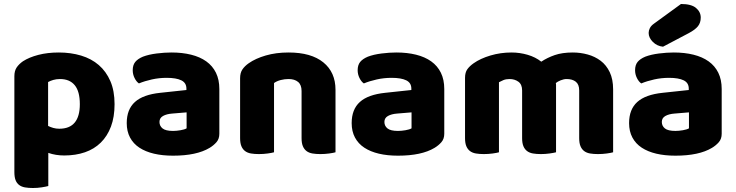

<svg xmlns="http://www.w3.org/2000/svg" viewBox="-20 -764 3688 962"><path d="M275 -501Q335 -501 386.5 -485.5Q438 -470 475 -438Q512 -406 533 -357.5Q554 -309 554 -242Q554 -178 536 -130Q518 -82 485 -49.5Q452 -17 405.5 -1Q359 15 302 15Q259 15 222 2V168Q212 171 190 174.5Q168 178 145 178Q123 178 105.5 175Q88 172 76 163Q64 154 58 138.5Q52 123 52 98V-382Q52 -409 63.5 -426Q75 -443 95 -457Q126 -477 172 -489Q218 -501 275 -501ZM277 -119Q380 -119 380 -242Q380 -306 354.5 -337Q329 -368 281 -368Q262 -368 247 -363.5Q232 -359 221 -353V-133Q233 -127 247 -123Q261 -119 277 -119Z M847 -108Q864 -108 884.5 -111.5Q905 -115 915 -121V-201L843 -195Q815 -193 797 -183Q779 -173 779 -153Q779 -133 794.5 -120.5Q810 -108 847 -108ZM839 -501Q893 -501 937.5 -490Q982 -479 1013.5 -456.5Q1045 -434 1062 -399.5Q1079 -365 1079 -318V-94Q1079 -68 1064.5 -51.5Q1050 -35 1030 -23Q965 16 847 16Q794 16 751.5 6Q709 -4 678.5 -24Q648 -44 631.5 -75Q615 -106 615 -147Q615 -216 656 -253Q697 -290 783 -299L914 -313V-320Q914 -349 888.5 -361.5Q863 -374 815 -374Q777 -374 741 -366Q705 -358 676 -346Q663 -355 654 -373.5Q645 -392 645 -412Q645 -438 657.5 -453.5Q670 -469 696 -480Q725 -491 764.5 -496Q804 -501 839 -501Z M1491 -308Q1491 -339 1473.5 -353.5Q1456 -368 1426 -368Q1406 -368 1386.5 -363Q1367 -358 1353 -348V-1Q1343 2 1321.5 5Q1300 8 1277 8Q1255 8 1237.5 5Q1220 2 1208 -7Q1196 -16 1189.5 -31.5Q1183 -47 1183 -72V-372Q1183 -399 1194.5 -416Q1206 -433 1226 -447Q1260 -471 1311.5 -486Q1363 -501 1426 -501Q1539 -501 1600 -451.5Q1661 -402 1661 -314V-1Q1651 2 1629.5 5Q1608 8 1585 8Q1563 8 1545.5 5Q1528 2 1516 -7Q1504 -16 1497.5 -31.5Q1491 -47 1491 -72Z M1974 -108Q1991 -108 2011.5 -111.5Q2032 -115 2042 -121V-201L1970 -195Q1942 -193 1924 -183Q1906 -173 1906 -153Q1906 -133 1921.5 -120.5Q1937 -108 1974 -108ZM1966 -501Q2020 -501 2064.5 -490Q2109 -479 2140.5 -456.5Q2172 -434 2189 -399.5Q2206 -365 2206 -318V-94Q2206 -68 2191.5 -51.5Q2177 -35 2157 -23Q2092 16 1974 16Q1921 16 1878.5 6Q1836 -4 1805.5 -24Q1775 -44 1758.5 -75Q1742 -106 1742 -147Q1742 -216 1783 -253Q1824 -290 1910 -299L2041 -313V-320Q2041 -349 2015.5 -361.5Q1990 -374 1942 -374Q1904 -374 1868 -366Q1832 -358 1803 -346Q1790 -355 1781 -373.5Q1772 -392 1772 -412Q1772 -438 1784.5 -453.5Q1797 -469 1823 -480Q1852 -491 1891.5 -496Q1931 -501 1966 -501Z M2543 -501Q2584 -501 2623.5 -489.5Q2663 -478 2692 -455Q2722 -475 2759.5 -488Q2797 -501 2850 -501Q2888 -501 2924.5 -491Q2961 -481 2989.5 -459.5Q3018 -438 3035 -402.5Q3052 -367 3052 -316V-1Q3042 2 3020.5 5Q2999 8 2976 8Q2954 8 2936.5 5Q2919 2 2907 -7Q2895 -16 2888.5 -31.5Q2882 -47 2882 -72V-311Q2882 -341 2865 -354.5Q2848 -368 2819 -368Q2805 -368 2789 -361.5Q2773 -355 2765 -348Q2766 -344 2766 -340.5Q2766 -337 2766 -334V-1Q2755 2 2733.5 5Q2712 8 2690 8Q2668 8 2650.5 5Q2633 2 2621 -7Q2609 -16 2602.5 -31.5Q2596 -47 2596 -72V-311Q2596 -341 2577.5 -354.5Q2559 -368 2533 -368Q2515 -368 2502 -362.5Q2489 -357 2480 -352V-1Q2470 2 2448.5 5Q2427 8 2404 8Q2382 8 2364.5 5Q2347 2 2335 -7Q2323 -16 2316.5 -31.5Q2310 -47 2310 -72V-374Q2310 -401 2321.5 -417Q2333 -433 2353 -447Q2387 -471 2437.5 -486Q2488 -501 2543 -501Z M3364 -108Q3381 -108 3401.5 -111.5Q3422 -115 3432 -121V-201L3360 -195Q3332 -193 3314 -183Q3296 -173 3296 -153Q3296 -133 3311.5 -120.5Q3327 -108 3364 -108ZM3356 -501Q3410 -501 3454.5 -490Q3499 -479 3530.5 -456.5Q3562 -434 3579 -399.5Q3596 -365 3596 -318V-94Q3596 -68 3581.5 -51.5Q3567 -35 3547 -23Q3482 16 3364 16Q3311 16 3268.5 6Q3226 -4 3195.5 -24Q3165 -44 3148.5 -75Q3132 -106 3132 -147Q3132 -216 3173 -253Q3214 -290 3300 -299L3431 -313V-320Q3431 -349 3405.5 -361.5Q3380 -374 3332 -374Q3294 -374 3258 -366Q3222 -358 3193 -346Q3180 -355 3171 -373.5Q3162 -392 3162 -412Q3162 -438 3174.5 -453.5Q3187 -469 3213 -480Q3242 -491 3281.5 -496Q3321 -501 3356 -501ZM3392 -744Q3444 -744 3467.5 -724Q3491 -704 3491 -676Q3491 -650 3477 -632.5Q3463 -615 3431 -598L3302 -530Q3272 -533 3251 -554Q3230 -575 3230 -599Q3230 -611 3236 -623Q3242 -635 3256 -645Z"/></svg>

Font: BALOOCHETTANREGULAR
Style: Book
Weight: 400
Designer: Maithili Shingre and Ek Type
Foundry: Ek Type
Version: Version 1.100;PS 1.000;hotconv 1.0.88;makeotf.lib2.5.647800;